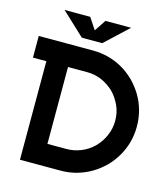

<svg xmlns="http://www.w3.org/2000/svg" viewBox="-119 -906 873 999"><g transform="rotate(15 317.5 -406.5)"><path d="M104.5 -813H242.7L283.7 -751L324.7 -813H462.9L338.9 -696.8H228.5ZM301.8 -647.5Q345.2 -647.5 387.7 -636.2Q430.2 -624.5 465.3 -603.5Q499.5 -583.5 530.8 -552.7Q560.1 -522.5 581.1 -487.3Q602.1 -452.1 613.8 -409.7Q625 -367.2 625 -323.7Q625 -280.3 613.8 -238.3Q602.1 -196.8 581.1 -161.1Q559.1 -124 530.8 -95.7Q501 -66.4 465.3 -44.9Q428.7 -23.4 387.7 -11.7Q345.7 0 301.8 0H82V-530.8H9.8V-647.5ZM300.3 -116.7Q341.8 -116.7 379.9 -132.3Q418 -147.9 446.8 -176.8Q476.1 -206.5 492.2 -245.1Q508.3 -282.2 508.3 -323.7Q508.3 -367.7 491.7 -404.3Q474.6 -441.9 447.3 -470.2Q418.9 -497.6 381.3 -514.6Q344.2 -530.8 301.8 -530.8H198.7V-116.7Z"/></g></svg>

Font: Sangha Kali
Style: Regular
Weight: 400
Designer: Seslavinskaya Anna
Foundry: Popkern
Version: Version 2.000;PS 002.000;hotconv 1.0.88;makeotf.lib2.5.64775